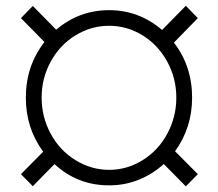

<svg xmlns="http://www.w3.org/2000/svg" viewBox="-20 -638 763 671"><path d="M552.2 -64.9Q514.2 -29.8 465.3 -10Q416.5 9.8 361.3 9.8Q251 9.8 170.4 -64.5L94.7 12.7L53.2 -29.3L130.9 -107.9Q70.3 -189.9 70.3 -296.9Q70.3 -407.7 135.3 -491.2L53.2 -574.7L94.7 -617.2L176.3 -534.2Q256.8 -602.5 361.3 -602.5Q465.8 -602.5 546.4 -533.2L629.4 -617.7L671.4 -574.7L587.9 -489.3Q651.4 -406.2 651.4 -296.9Q651.4 -191.9 591.8 -109.4L671.4 -29.3L629.4 13.2ZM125.5 -296.9Q125.5 -229.5 157 -170.9Q188.5 -112.3 243.7 -78.4Q298.8 -44.4 361.3 -44.4Q424.3 -44.4 479 -78.6Q533.7 -112.8 564.9 -171.1Q596.2 -229.5 596.2 -296.9Q596.2 -364.7 564.2 -423.1Q532.2 -481.4 478 -514.6Q423.8 -547.9 361.3 -547.9Q298.8 -547.9 244.1 -514.6Q189.5 -481.4 157.5 -423.1Q125.5 -364.7 125.5 -296.9Z"/></svg>

Font: RobotoDraft Light
Style: Regular
Weight: 300
Version: Version 2.001151; 2014